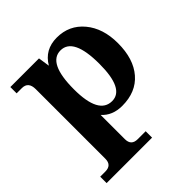

<svg xmlns="http://www.w3.org/2000/svg" viewBox="-198 -645 1034 1034"><g transform="rotate(-45 319.0 -128.0)"><path d="M374 244.1H27.8V195.3H66.9Q115.7 195.3 115.7 146.5V-383.3Q115.7 -440.4 66.9 -440.4H26.9V-488.3H245.1L254.9 -422.9Q299.8 -500 392.1 -500Q486.3 -500 545.2 -429.4Q604 -358.9 604 -245.6Q604 -126 545.4 -58.1Q486.8 9.8 381.8 9.8Q307.6 9.8 264.6 -38.1V146.5Q264.6 195.3 313.5 195.3H374ZM361.3 -46.9Q454.6 -46.9 454.6 -237.3Q454.6 -437 357.4 -437Q260.3 -437 260.3 -237.3Q260.3 -46.9 361.3 -46.9Z"/></g></svg>

Font: Munson
Style: Bold
Weight: 700
Designer: Paul James MIller
Foundry: High-Logic / Made with FontCreator
Version: Version 2.10;May 5, 2019;FontCreator 11.5.0.2430 64-bit